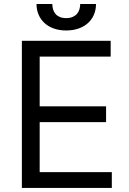

<svg xmlns="http://www.w3.org/2000/svg" viewBox="-20 -929 638 949"><path d="M88.1 -727.3H527V-649.1H176.1V-403.4H504.3V-325.3H176.1V-78.1H532.7V0H88.1ZM454.5 -909.1Q454.5 -880.3 444.2 -856.4Q433.9 -832.4 414.8 -815Q395.6 -797.6 368.3 -788Q340.9 -778.4 306.8 -778.4Q273.4 -778.4 246.3 -788Q219.1 -797.6 200.1 -815Q181.1 -832.4 170.8 -856.4Q160.5 -880.3 160.5 -909.1H238.6Q238.6 -895.2 242.4 -882.6Q246.1 -870 254.1 -860.4Q262.1 -850.9 275.2 -845.2Q288.4 -839.5 306.8 -839.5Q325.6 -839.5 338.8 -845.2Q351.9 -850.9 360.3 -860.4Q368.6 -870 372.5 -882.6Q376.4 -895.2 376.4 -909.1Z"/></svg>

Font: Fast_Sans
Style: Regular
Weight: 400
Designer: Rasmus Andersson
Foundry: rsms
Version: Version 3.018;git-588b23468